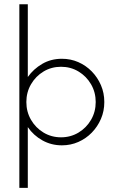

<svg xmlns="http://www.w3.org/2000/svg" viewBox="-20 -687 557 915"><path d="M72.2 208.3V-666.7H112.5V-320.1Q139.6 -358.3 181.2 -382.6Q222.9 -406.9 275 -406.9Q316.7 -406.9 353.1 -391Q389.6 -375 417.4 -346.5Q445.1 -318.1 461.1 -280.9Q477.1 -243.8 477.1 -200.7Q477.1 -157.6 461.1 -120.5Q445.1 -83.3 417.4 -54.9Q389.6 -26.4 353.1 -10.4Q316.7 5.6 275 5.6Q224.3 5.6 181.9 -18.1Q139.6 -41.7 112.5 -81.2V208.3ZM270.8 -32.6Q316.7 -32.6 354.2 -55.2Q391.7 -77.8 413.9 -116Q436.1 -154.2 436.1 -200.7Q436.1 -247.2 413.9 -285.4Q391.7 -323.6 354.2 -346.2Q316.7 -368.8 270.8 -368.8Q225 -368.8 187.5 -346.2Q150 -323.6 127.8 -285.4Q105.6 -247.2 105.6 -200.7Q105.6 -154.2 127.8 -116Q150 -77.8 187.5 -55.2Q225 -32.6 270.8 -32.6Z"/></svg>

Font: Afacad Flux ExtraLight
Style: Regular
Weight: 250
Designer: Kristian Moeller
Foundry: Dicotype
Version: Version 1.100